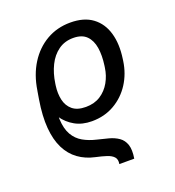

<svg xmlns="http://www.w3.org/2000/svg" viewBox="-141 -663 915 1005"><g transform="rotate(-20 317.0 -161.0)"><path d="M434.6 231.4H351.6Q356 206.1 343.5 192.1Q331.1 178.2 305.7 169.9Q280.3 161.6 246.1 154.3Q193.8 143.1 154.8 114.7Q115.7 86.4 92.3 39.6Q68.8 -7.3 63.2 -74.5Q57.6 -141.6 72.3 -231L79.6 -274.9L162.1 -273.4L154.8 -230Q135.3 -149.9 137.7 -96.2Q140.1 -42.5 159.4 -9Q178.7 24.4 210.9 42.7Q243.2 61 283.2 70.3Q316.9 78.1 347.4 86.4Q377.9 94.7 400.4 110.4Q422.9 126 432.6 154.5Q442.4 183.1 434.6 231.4ZM294.9 -28.3Q240.7 -28.3 200.7 -50.8Q160.6 -73.2 134.5 -111.3Q108.4 -149.4 96.2 -195.8Q92.8 -209.5 87.6 -221.2Q82.5 -232.9 79.6 -244.4Q76.7 -255.9 78.6 -267.6L80.1 -277.3Q92.8 -360.4 131.8 -422.4Q170.9 -484.4 230.2 -518.6Q289.6 -552.7 362.8 -552.7Q439 -552.7 485.8 -517.8Q532.7 -482.9 550.5 -421.4Q568.4 -359.9 556.6 -279.3L555.2 -269Q545.4 -200.7 510.3 -146.2Q475.1 -91.8 419.9 -60.1Q364.7 -28.3 294.9 -28.3ZM290 -109.4Q337.9 -109.4 372.1 -131.6Q406.2 -153.8 426.8 -190.2Q447.3 -226.6 453.1 -269L454.6 -279.3Q462.4 -334 455.6 -377.4Q448.7 -420.9 423.3 -446.3Q397.9 -471.7 349.6 -471.7Q301.8 -471.7 266.6 -446.3Q231.4 -420.9 210 -377.4Q188.5 -334 180.7 -279.3L179.2 -269Q173.3 -226.6 181.4 -190.2Q189.5 -153.8 215.8 -131.6Q242.2 -109.4 290 -109.4Z"/></g></svg>

Font: Inter
Style: Italic
Weight: 400
Italic angle: -9.3988°
Designer: Rasmus Andersson
Foundry: rsms
Version: Version 4.001;git-66647c0bb